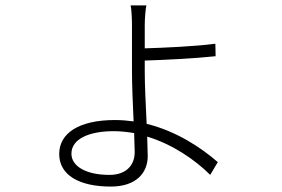

<svg xmlns="http://www.w3.org/2000/svg" viewBox="-20 -633 1040 707"><path d="M474 -143 476 -73C476 -23 443 11 383 11C293 11 243 -23 243 -67C243 -122 309 -150 399 -150C424 -150 449 -147 474 -143ZM519 -613H461C464 -602 466 -564 466 -541C466 -506 466 -413 466 -370C466 -320 469 -249 472 -186C450 -189 427 -191 403 -191C270 -191 198 -142 198 -66C198 12 272 54 388 54C483 54 524 2 524 -58L522 -130C614 -102 697 -46 754 11L782 -36C721 -89 630 -150 520 -177C517 -243 513 -317 513 -368V-410C581 -412 701 -418 774 -426L773 -472C698 -462 581 -457 513 -455V-541C513 -563 516 -601 519 -613Z"/></svg>

Font: Noto Sans KR Light
Style: Regular
Weight: 300
Designer: Ryoko NISHIZUKA 西塚涼子 (kana, bopomofo & ideographs); Paul D. Hunt (Latin, Greek & Cyrillic); Sandoll Communications 산돌커뮤니
Foundry: Adobe
Version: Version 2.004;hotconv 1.0.118;makeotfexe 2.5.65603